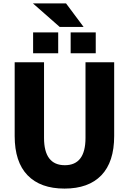

<svg xmlns="http://www.w3.org/2000/svg" viewBox="-20 -1095 755 1125"><path d="M367 -1075 470 -937H330L173 -1075ZM174 -783V-905H321V-783ZM394 -783V-905H541V-783ZM238 -730V-287Q238 -127 360 -127Q481 -127 481 -287V-730H649V-298Q649 -146 574 -68Q499 10 358 10Q217 10 141.5 -68Q66 -146 66 -298V-730Z"/></svg>

Font: M PLUS 1p ExtraBold
Style: Regular
Weight: 800
Version: Version 1.062